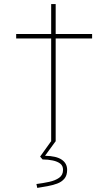

<svg xmlns="http://www.w3.org/2000/svg" viewBox="-20 -691 536 938"><path d="M230 0V-671H252V0ZM59 -503V-525H430V-503ZM162 227 158 208Q190 204 220 197.5Q250 191 269 177.5Q288 164 288 139Q288 119 274.5 108.5Q261 98 238 93Q215 88 188 88L176 74L229 0H251L200 70Q255 71 281.5 89Q308 107 308 139Q308 166 294.5 182Q281 198 259 206Q237 214 212 218.5Q187 223 162 227Z"/></svg>

Font: Lexend Exa Thin
Style: Regular
Weight: 250
Designer: Bonnie Shaver-Troup, Thomas Jockin
Foundry: Lexend
Version: Version 1.007